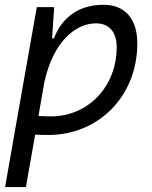

<svg xmlns="http://www.w3.org/2000/svg" viewBox="-20 -547 626 792"><path d="M86.9 224.6 125 8.3C143.1 9.3 160.6 9.8 178.7 9.8C388.7 9.8 546.4 -152.3 546.4 -367.7C546.4 -469.7 495.6 -527.3 406.7 -527.3C305.7 -527.3 234.9 -475.1 202.6 -388.7H194.8L203.6 -517.6H131.8L40.5 -1V-0.5C40.5 -0.5 40.5 -0.5 40.5 -0.5L1 224.6ZM138.7 -68.8 162.6 -206.1C199.7 -377 292.5 -450.7 376 -450.7C430.2 -450.7 461.4 -415 461.4 -353C461.4 -189.9 344.2 -66.9 189.5 -66.9C170.9 -66.9 153.8 -67.9 138.7 -68.8Z"/></svg>

Font: Cascadia Mono SemiLight
Style: Italic
Weight: 350
Italic angle: -10°
Monospace: yes
Designer: Aaron Bell
Foundry: Saja Typeworks
Version: Version 2404.023